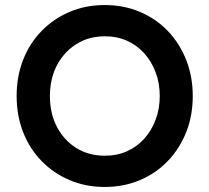

<svg xmlns="http://www.w3.org/2000/svg" viewBox="-20 -732 831 762"><path d="M396 10Q320 10 256.5 -17Q193 -44 145.5 -92.5Q98 -141 72 -207Q46 -273 46 -351Q46 -429 72 -495Q98 -561 145.5 -609.5Q193 -658 256.5 -685Q320 -712 396 -712Q471 -712 535 -685Q599 -658 646 -609Q693 -560 719 -494Q745 -428 745 -351Q745 -273 719 -207.5Q693 -142 646 -93Q599 -44 535 -17Q471 10 396 10ZM396 -114Q444 -114 483.5 -131.5Q523 -149 552 -181Q581 -213 597.5 -256.5Q614 -300 614 -351Q614 -402 597.5 -445.5Q581 -489 552 -521Q523 -553 483.5 -570.5Q444 -588 396 -588Q348 -588 308.5 -570.5Q269 -553 239.5 -521Q210 -489 194 -446Q178 -403 178 -351Q178 -282 206 -228.5Q234 -175 283 -144.5Q332 -114 396 -114Z"/></svg>

Font: Readex Pro Medium
Style: Regular
Weight: 500
Designer: Bonnie Shaver-Troup, Thomas Jockin
Foundry: Lexend
Version: Version 1.204